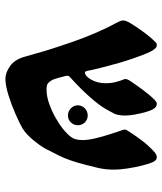

<svg xmlns="http://www.w3.org/2000/svg" viewBox="33 -600 582 688"><g transform="rotate(90 324.0 -256.0)"><path d="M262.2 15.6Q240.2 15.6 216.6 -1.2Q192.9 -18.1 183.1 -54.2Q172.9 -91.3 161.4 -129.4Q149.9 -167.5 129.4 -226.6Q116.2 -264.6 99.1 -304.9Q82 -345.2 63 -379.9Q59.6 -385.7 56.4 -393.3Q53.2 -400.9 53.2 -406.7Q53.2 -410.6 54.9 -415.5Q56.6 -420.4 58.6 -424.3Q65.4 -437 77.4 -454.8Q89.4 -472.7 102.8 -490Q116.2 -507.3 127 -518.1Q130.4 -521.5 133.1 -524.2Q135.7 -526.9 141.1 -526.9Q147.5 -526.9 151.4 -523.2Q155.3 -519.5 160.2 -512.7Q165 -505.9 173.3 -485.4Q181.6 -464.8 190.4 -439.2Q199.2 -413.6 205.6 -391.1Q215.3 -356.9 222.9 -326.7Q230.5 -296.4 233.9 -278.3Q233.9 -277.8 235.1 -273.7Q236.3 -269.5 239.7 -269.5Q252.9 -269.5 265.6 -292.2Q278.3 -314.9 278.3 -344.7Q278.3 -362.3 274.4 -377.7Q270.5 -393.1 267.1 -401.9Q263.2 -409.7 263.2 -414.1Q263.2 -419.4 265.1 -422.6Q267.1 -425.8 269.5 -430.7Q283.7 -452.1 301.8 -476.6Q319.8 -501 336.9 -518.1Q339.4 -520.5 343.3 -523.7Q347.2 -526.9 351.6 -526.9Q363.8 -526.9 370.1 -515.1Q376 -506.8 381.3 -487.8Q386.7 -468.8 390.4 -448.2Q394 -427.7 394 -414.1Q394 -387.2 386.5 -372.8Q378.9 -358.4 371.6 -345.7Q357.9 -321.3 328.4 -287.8Q298.8 -254.4 260.7 -219.7Q260.3 -219.2 255.9 -215.6Q251.5 -211.9 251.5 -208Q251.5 -203.6 252 -201.2Q255.4 -188 259.3 -173.1Q263.2 -158.2 267.1 -151.4Q272.5 -142.1 278.3 -137Q284.2 -131.8 301.3 -131.8Q325.7 -131.8 353.3 -141.8Q380.9 -151.9 404.3 -165.5Q427.7 -179.2 439.9 -189Q460 -205.1 470.9 -219.5Q481.9 -233.9 481.9 -260.7Q481.9 -281.7 474.6 -311Q467.3 -340.3 459.2 -364.7Q451.2 -389.2 449.2 -395Q444.3 -406.2 444.3 -412.1Q444.3 -417.5 447.3 -420.9Q458.5 -439.5 480 -468.8Q501.5 -498 527.8 -521Q530.3 -522.9 534.9 -524.9Q539.6 -526.9 542.5 -526.9Q550.8 -526.9 555.2 -521.5Q559.6 -516.1 562 -510.3Q567.4 -497.6 573.5 -473.1Q579.6 -448.7 583.7 -421.6Q587.9 -394.5 587.9 -373.5Q587.9 -342.3 581.5 -315.9Q575.2 -289.6 570.3 -270.5Q554.7 -210.4 537.8 -177Q521 -143.6 513.7 -129.4Q502.9 -109.4 481.9 -84Q460.9 -58.6 439.5 -45.4Q422.9 -35.6 389.6 -21Q356.4 -6.3 321.3 4.6Q286.1 15.6 262.2 15.6ZM393.6 -208.5Q378.9 -208.5 368.2 -219Q357.4 -229.5 357.4 -243.7Q357.4 -258.8 368.2 -269Q378.9 -279.3 393.6 -279.3Q408.7 -279.3 418.7 -269Q428.7 -258.8 428.7 -243.7Q428.7 -229.5 418.7 -219Q408.7 -208.5 393.6 -208.5Z"/></g></svg>

Font: David Libre
Style: Bold
Weight: 700
Designer: Ismar David, J. Victor Gaultney, Annie Olsen and Meir Sadan
Foundry: Monotype Imaging Inc. & SIL International
Version: Version 1.100; ttfautohint (v1.8.4.7-5d5b)